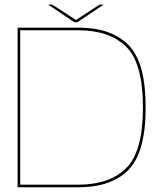

<svg xmlns="http://www.w3.org/2000/svg" viewBox="-20 -792 706 812"><path d="M54.5 0V-675H313.5Q450.5 -675 523.2 -602Q596 -529 596 -337.8Q596 -146.5 523 -73.2Q450 0 313.5 0ZM65.5 -11H311Q443 -11 513.8 -81Q584.5 -151 584.5 -337.5Q584.5 -524.5 513.8 -594.2Q443 -664 311 -664H65.5ZM293.5 -698.5 183.5 -772.5H201L301.5 -707.5L401 -772.5H418L308 -698.5Z"/></svg>

Font: Anybody ExtraExpanded Thin
Style: Regular
Weight: 100
Width: 8
Designer: Tyler Finck
Foundry: Etcetera Type Company
Version: Version 1.010; ttfautohint (v1.8.3) -l 8 -r 50 -G 200 -x 14 